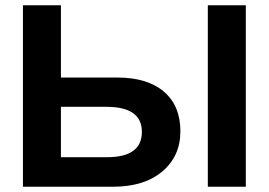

<svg xmlns="http://www.w3.org/2000/svg" viewBox="-20 -708 1019 728"><path d="M664 -210Q664 -116 595.5 -58Q527 0 409 0H67V-688H211V-414H425Q539 -414 601.5 -360.5Q664 -307 664 -210ZM518 -208Q518 -303 383 -303H211V-112H386Q518 -112 518 -208ZM912 0H768V-688H912Z"/></svg>

Font: Libra Sans
Style: Bold
Weight: 700
Foundry: Context Ltd
Version: Version 1.000